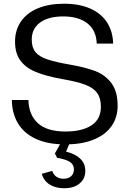

<svg xmlns="http://www.w3.org/2000/svg" viewBox="-20 -757 687 1018"><path d="M42.6 -226.7H130.7Q132.9 -147.1 181.4 -103.4Q229.9 -59.7 327 -59.7Q415.1 -59.7 465 -92.4Q514.9 -125 514.9 -190.7Q514.9 -236.3 495.4 -263.6Q475.9 -291 433.1 -307.4Q390.4 -323.9 311.9 -337.4Q223.3 -353.3 169.3 -375.8Q115.3 -398.3 87.5 -436.7Q59.7 -475.1 59.7 -536.3Q59.7 -597.1 90.9 -642.8Q122 -688.4 180.6 -712.9Q239.1 -737.3 320 -737.3Q401.3 -737.3 459.4 -711.2Q517.6 -685.1 548 -637.3Q578.4 -589.4 579.9 -525.9H493Q490.3 -596.4 443.4 -633.1Q396.6 -669.9 315.7 -669.9Q236.1 -669.9 192.2 -637.3Q148.3 -604.7 148.3 -547.3Q148.3 -505.6 167.6 -481.4Q186.9 -457.3 229.4 -442.7Q271.9 -428.1 353.6 -413.9Q433.7 -400 485.7 -380Q537.7 -360 570.7 -316.3Q603.7 -272.6 603.7 -195.9Q603.7 -134.4 571.4 -88.4Q539.1 -42.3 476.9 -16.9Q414.6 8.6 325.9 8.6Q232.6 8.6 169.4 -21.1Q106.3 -50.7 75.1 -103.3Q44 -155.9 42.6 -226.7ZM201.6 164.4 257.1 149Q263.1 168.3 278.1 179.2Q293 190.1 315.4 190.9Q342.1 190.9 357 177.4Q371.9 163.9 371.9 141.3Q371.9 115.9 351.6 102.1Q331.4 88.3 282.3 79.4L271.1 56.7L310.4 -13.7H355.6L330.4 46.9Q379.6 59 405.9 84.7Q432.3 110.4 432.3 149Q432.3 191.3 401.2 216.5Q370.1 241.7 318.9 241Q274.4 241 243 221.1Q211.6 201.3 201.6 164.4Z"/></svg>

Font: Mona Sans VF XLt
Style: Regular
Weight: 200
Designer: Deni Anggara
Foundry: GitHub
Version: Version 2.000;Glyphs 3.2.3 (3260)